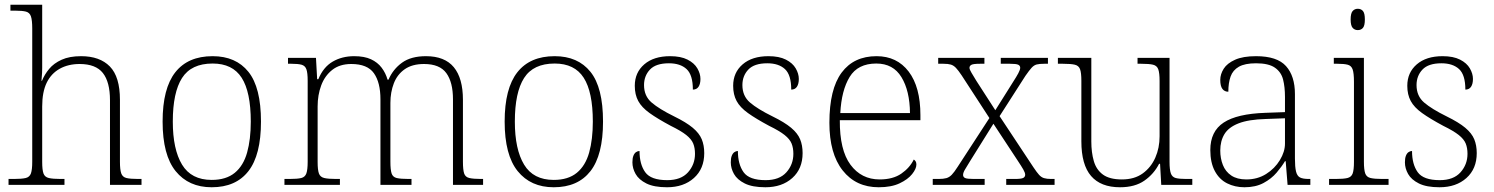

<svg xmlns="http://www.w3.org/2000/svg" viewBox="-20 -780 6301 810"><path d="M16 0V-25H38Q72 -25 88.5 -29Q105 -33 110.5 -48.5Q116 -64 116 -98V-659Q116 -695 110.5 -711Q105 -727 89.5 -731Q74 -735 46 -735H24V-760H158V-494Q158 -484 157.5 -473Q157 -462 156 -453Q155 -444 155 -439H157Q168 -466 187.5 -489.5Q207 -513 240 -528Q273 -543 322 -543Q401 -543 443.5 -499.5Q486 -456 486 -359V-98Q486 -64 491.5 -48.5Q497 -33 513.5 -29Q530 -25 563 -25H577V0H444V-357Q444 -434 414 -472Q384 -510 316 -510Q268 -510 232 -490Q196 -470 177 -431Q158 -392 158 -331V-97Q158 -63 163.5 -48Q169 -33 186 -29Q203 -25 236 -25H252V0Z M873 10Q776 10 721 -58Q666 -126 666 -267Q666 -407 719.5 -475Q773 -543 877 -543Q975 -543 1028 -477Q1081 -411 1081 -267Q1081 -126 1028 -58Q975 10 873 10ZM873 -21Q934 -21 970.5 -51Q1007 -81 1022.5 -136.5Q1038 -192 1038 -267Q1038 -392 999.5 -452Q961 -512 877 -512Q787 -512 748 -451Q709 -390 709 -267Q709 -150 748 -85.5Q787 -21 873 -21Z M1180 0V-25H1201Q1235 -25 1251 -29Q1267 -33 1272.5 -48.5Q1278 -64 1278 -98V-439Q1278 -473 1272.5 -488Q1267 -503 1252 -507Q1237 -511 1209 -511H1195V-536H1313L1318 -446H1323Q1344 -497 1383.5 -520Q1423 -543 1474 -543Q1517 -543 1545 -530Q1573 -517 1590 -494.5Q1607 -472 1615 -444H1619Q1638 -488 1676 -515.5Q1714 -543 1777 -543Q1856 -543 1894.5 -496.5Q1933 -450 1933 -359V-98Q1933 -64 1938 -48.5Q1943 -33 1960 -29Q1977 -25 2010 -25H2018V0H1891V-361Q1891 -433 1863 -471.5Q1835 -510 1769 -510Q1719 -510 1687.5 -488Q1656 -466 1641.5 -428.5Q1627 -391 1627 -346V-98Q1627 -64 1632 -48.5Q1637 -33 1653.5 -29Q1670 -25 1704 -25H1716V0H1585V-361Q1585 -432 1557.5 -471Q1530 -510 1462 -510Q1413 -510 1381.5 -485Q1350 -460 1335 -419.5Q1320 -379 1320 -331V-97Q1320 -63 1325.5 -48Q1331 -33 1348 -29Q1365 -25 1398 -25H1414V0Z M2316 10Q2219 10 2164 -58Q2109 -126 2109 -267Q2109 -407 2162.5 -475Q2216 -543 2320 -543Q2418 -543 2471 -477Q2524 -411 2524 -267Q2524 -126 2471 -58Q2418 10 2316 10ZM2316 -21Q2377 -21 2413.5 -51Q2450 -81 2465.5 -136.5Q2481 -192 2481 -267Q2481 -392 2442.5 -452Q2404 -512 2320 -512Q2230 -512 2191 -451Q2152 -390 2152 -267Q2152 -150 2191 -85.5Q2230 -21 2316 -21Z M2794 10Q2739 10 2707 -6Q2675 -22 2661.5 -46Q2648 -70 2648 -95Q2648 -112 2652 -122.5Q2656 -133 2663 -138Q2670 -143 2678 -143Q2678 -87 2702 -53.5Q2726 -20 2795 -20Q2853 -20 2882.5 -53Q2912 -86 2912 -131Q2912 -156 2904.5 -174.5Q2897 -193 2875 -210.5Q2853 -228 2810 -249Q2754 -279 2720.5 -303Q2687 -327 2672.5 -354Q2658 -381 2658 -418Q2658 -474 2698 -508.5Q2738 -543 2807 -543Q2852 -543 2880.5 -528.5Q2909 -514 2922 -491.5Q2935 -469 2935 -447Q2935 -426 2927 -414Q2919 -402 2903 -402Q2903 -464 2876.5 -488.5Q2850 -513 2802 -513Q2747 -513 2722 -486.5Q2697 -460 2697 -421Q2697 -375 2729 -347.5Q2761 -320 2824 -289Q2875 -264 2902.5 -241Q2930 -218 2940.5 -192.5Q2951 -167 2951 -134Q2951 -68 2907.5 -29Q2864 10 2794 10Z M3209 10Q3154 10 3122 -6Q3090 -22 3076.5 -46Q3063 -70 3063 -95Q3063 -112 3067 -122.5Q3071 -133 3078 -138Q3085 -143 3093 -143Q3093 -87 3117 -53.5Q3141 -20 3210 -20Q3268 -20 3297.5 -53Q3327 -86 3327 -131Q3327 -156 3319.5 -174.5Q3312 -193 3290 -210.5Q3268 -228 3225 -249Q3169 -279 3135.5 -303Q3102 -327 3087.5 -354Q3073 -381 3073 -418Q3073 -474 3113 -508.5Q3153 -543 3222 -543Q3267 -543 3295.5 -528.5Q3324 -514 3337 -491.5Q3350 -469 3350 -447Q3350 -426 3342 -414Q3334 -402 3318 -402Q3318 -464 3291.5 -488.5Q3265 -513 3217 -513Q3162 -513 3137 -486.5Q3112 -460 3112 -421Q3112 -375 3144 -347.5Q3176 -320 3239 -289Q3290 -264 3317.5 -241Q3345 -218 3355.5 -192.5Q3366 -167 3366 -134Q3366 -68 3322.5 -29Q3279 10 3209 10Z M3687 10Q3591 10 3535 -61Q3479 -132 3479 -262Q3479 -404 3530.5 -473.5Q3582 -543 3678 -543Q3764 -543 3813.5 -478Q3863 -413 3863 -294V-273H3523Q3522 -147 3568 -85Q3614 -23 3691 -23Q3747 -23 3782.5 -47.5Q3818 -72 3835 -107Q3840 -104 3843 -99Q3846 -94 3846 -86Q3846 -68 3828 -45.5Q3810 -23 3775 -6.5Q3740 10 3687 10ZM3819 -303Q3818 -397 3783 -454.5Q3748 -512 3677 -512Q3599 -512 3564.5 -455.5Q3530 -399 3525 -303Z M3915 0V-25H3939Q3960 -25 3972.5 -28.5Q3985 -32 3995.5 -43Q4006 -54 4020 -76L4154 -282L4037 -462Q4023 -483 4013 -493.5Q4003 -504 3991.5 -507.5Q3980 -511 3960 -511H3938V-536H4133V-511H4115Q4086 -511 4078 -506.5Q4070 -502 4070 -494Q4070 -487 4078.5 -473Q4087 -459 4099 -439L4179 -315L4255 -436Q4268 -456 4276 -471Q4284 -486 4284 -494Q4284 -503 4275.5 -507Q4267 -511 4240 -511H4202V-536H4401V-511H4386Q4365 -511 4353.5 -508Q4342 -505 4332 -494Q4322 -483 4306 -460L4197 -290L4340 -74Q4354 -53 4363.5 -42.5Q4373 -32 4384.5 -28.5Q4396 -25 4415 -25H4429V0H4225V-25H4260Q4289 -25 4297 -29.5Q4305 -34 4305 -43Q4305 -51 4297 -65Q4289 -79 4273 -103L4171 -258L4073 -101Q4061 -81 4052 -66.5Q4043 -52 4043 -42Q4043 -33 4051.5 -29Q4060 -25 4089 -25H4134V0Z M4705 10Q4624 10 4583 -37.5Q4542 -85 4542 -184V-439Q4542 -473 4536.5 -488Q4531 -503 4514.5 -507Q4498 -511 4464 -511H4443V-536H4584V-183Q4584 -137 4594.5 -100.5Q4605 -64 4633 -43.5Q4661 -23 4713 -23Q4766 -23 4801 -48.5Q4836 -74 4854 -115Q4872 -156 4872 -205V-438Q4872 -472 4866.5 -487.5Q4861 -503 4844.5 -507Q4828 -511 4794 -511H4779V-536H4914V-97Q4914 -64 4919.5 -48.5Q4925 -33 4940 -29Q4955 -25 4984 -25H5010V0H4879L4874 -89H4870Q4848 -46 4808 -18Q4768 10 4705 10Z M5230 10Q5190 10 5157 -6.5Q5124 -23 5105 -58.5Q5086 -94 5086 -147Q5086 -226 5142.5 -263Q5199 -300 5318 -304L5401 -307V-371Q5401 -413 5393 -444.5Q5385 -476 5358.5 -494.5Q5332 -513 5279 -513Q5232 -513 5206.5 -498.5Q5181 -484 5171.5 -457Q5162 -430 5162 -393Q5146 -393 5137 -405Q5128 -417 5128 -443Q5128 -467 5142.5 -490Q5157 -513 5190.5 -528Q5224 -543 5279 -543Q5368 -543 5405.5 -501Q5443 -459 5443 -383V-111Q5443 -76 5447.5 -57Q5452 -38 5464 -31.5Q5476 -25 5502 -25H5508V0H5412L5404 -100H5401Q5388 -78 5366 -52Q5344 -26 5310.5 -8Q5277 10 5230 10ZM5238 -23Q5285 -23 5321.5 -46Q5358 -69 5379.5 -104.5Q5401 -140 5401 -174V-281L5320 -278Q5247 -276 5205 -259.5Q5163 -243 5145.5 -214Q5128 -185 5128 -145Q5128 -112 5139 -84Q5150 -56 5174.5 -39.5Q5199 -23 5238 -23Z M5587 0V-25H5614Q5648 -25 5664.5 -29Q5681 -33 5686.5 -48Q5692 -63 5692 -97V-435Q5692 -471 5686.5 -487Q5681 -503 5665.5 -507Q5650 -511 5622 -511H5607V-536H5734V-98Q5734 -64 5739.5 -48.5Q5745 -33 5762 -29Q5779 -25 5812 -25H5838V0ZM5708 -653Q5695 -653 5686.5 -662.5Q5678 -672 5678 -698Q5678 -724 5686.5 -733.5Q5695 -743 5708 -743Q5722 -743 5730 -733.5Q5738 -724 5738 -698Q5738 -672 5730 -662.5Q5722 -653 5708 -653Z M6053 10Q5998 10 5966 -6Q5934 -22 5920.5 -46Q5907 -70 5907 -95Q5907 -112 5911 -122.5Q5915 -133 5922 -138Q5929 -143 5937 -143Q5937 -87 5961 -53.5Q5985 -20 6054 -20Q6112 -20 6141.5 -53Q6171 -86 6171 -131Q6171 -156 6163.5 -174.5Q6156 -193 6134 -210.5Q6112 -228 6069 -249Q6013 -279 5979.5 -303Q5946 -327 5931.5 -354Q5917 -381 5917 -418Q5917 -474 5957 -508.5Q5997 -543 6066 -543Q6111 -543 6139.5 -528.5Q6168 -514 6181 -491.5Q6194 -469 6194 -447Q6194 -426 6186 -414Q6178 -402 6162 -402Q6162 -464 6135.5 -488.5Q6109 -513 6061 -513Q6006 -513 5981 -486.5Q5956 -460 5956 -421Q5956 -375 5988 -347.5Q6020 -320 6083 -289Q6134 -264 6161.5 -241Q6189 -218 6199.5 -192.5Q6210 -167 6210 -134Q6210 -68 6166.5 -29Q6123 10 6053 10Z"/></svg>

Font: Noto Serif Khmer ExtraLight
Style: Regular
Weight: 250
Version: Version 2.003